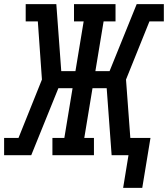

<svg xmlns="http://www.w3.org/2000/svg" viewBox="-29 -755 817 934"><path d="M663 159H570L596 0H514L490 -326H421L381 -84H428V0H226V-84H284L324 -326H255L123 0H-9V-84H61L175 -368L155 -651H96V-735H245L269 -409H338L378 -651H331V-735H533V-651H475L435 -409H504L636 -735H768V-651H698L584 -368L605 -84H703Z"/></svg>

Font: Iosevka Etoile Medium Oblique
Style: Regular
Weight: 500
Italic angle: -9°
Designer: Belleve Invis
Foundry: Belleve Invis
Version: Version 15.5.2; ttfautohint (v1.8.4)